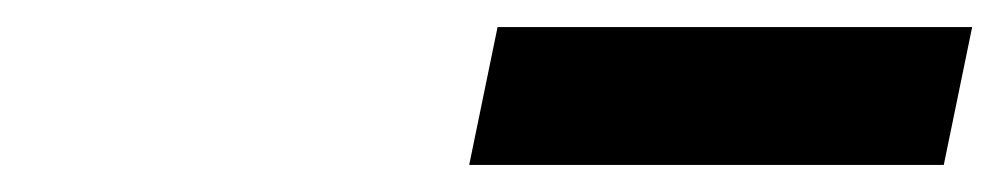

<svg xmlns="http://www.w3.org/2000/svg" viewBox="-20 -774 739 142"><path d="M327 -652 348 -754H699L678 -652Z"/></svg>

Font: Azeret Mono Thin SemiBold
Style: Italic
Weight: 600
Italic angle: -12°
Version: Version 1.002